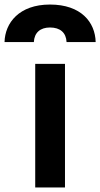

<svg xmlns="http://www.w3.org/2000/svg" viewBox="-106 -825 441 845"><path d="M49 0H180V-544H49ZM-86 -640H43C45 -681 71 -704 114 -704C159 -704 185 -681 187 -640H315C313 -727 251 -805 114 -805C-22 -805 -84 -724 -86 -640Z"/></svg>

Font: Mluvka
Style: Bold
Weight: 700
Designer: Modified by Jiří Krblich, Original typeface by Gumpita Rahayu
Foundry: Gumpita Rahayu & Jiří Krblich
Version: Version 2.000;Glyphs 3.1.1 (3134)